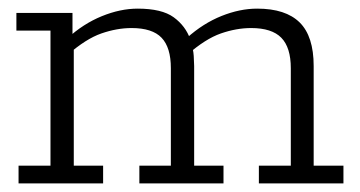

<svg xmlns="http://www.w3.org/2000/svg" viewBox="-20 -425 834 445"><path d="M23 0V-41H97V-354H18V-395H148V-340L136 -336Q173 -370 216 -387.5Q259 -405 299 -405Q355 -405 382.5 -385Q410 -365 421 -334L413 -337Q451 -371 493.5 -388Q536 -405 576 -405Q642 -405 674.5 -373Q707 -341 707 -272V-41H776V0H580V-41H654V-267Q654 -315 632 -337.5Q610 -360 562 -360Q528 -360 492 -347.5Q456 -335 414 -298L423 -325Q428 -311 429 -295.5Q430 -280 430 -272V-41H498V0H303V-41H376V-267Q376 -315 354.5 -337.5Q333 -360 285 -360Q251 -360 215 -347.5Q179 -335 137 -298L151 -318V-41H219V0Z"/></svg>

Font: Rokkitt Light
Style: Regular
Weight: 300
Version: Version 3.103